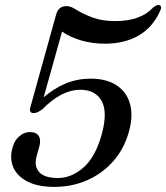

<svg xmlns="http://www.w3.org/2000/svg" viewBox="-20 -737 665 769"><path d="M28 -137Q34 -169 54.5 -188.5Q75 -208 100 -208Q126 -208 135.5 -191.8Q145 -175.5 137 -148.5L127 -112.5Q115.5 -72 136.8 -48Q158 -24 212 -24Q266.5 -24 314.5 -66.2Q362.5 -108.5 387.5 -199Q412 -288 387 -332.8Q362 -377.5 301 -377.5Q226.5 -377.5 150 -299.5Q139 -292 131.2 -288Q123.5 -284 115 -284Q95 -284 101.5 -307L205 -679.5Q214.5 -712.5 246 -712.5Q259.5 -712.5 274.5 -704.5Q311 -681.5 350.2 -667Q389.5 -652.5 440.5 -652.5Q543 -652.5 593 -706.5Q610 -720.5 619.5 -716Q624 -714 625.2 -708.5Q626.5 -703 619.5 -689.5Q589.5 -625 533.2 -593.5Q477 -562 402 -562Q349.5 -562 305.2 -575Q261 -588 228.5 -610.5L155 -347.5Q197.5 -384 244 -403Q290.5 -422 342.5 -422Q407 -422 447.5 -395Q488 -368 501 -319.8Q514 -271.5 496 -208.5Q477 -140.5 433.5 -91.2Q390 -42 329.2 -15.2Q268.5 11.5 197.5 11.5Q133 11.5 92.2 -8.8Q51.5 -29 35.2 -62.8Q19 -96.5 28 -137Z"/></svg>

Font: Fraunces 72pt S050
Style: Italic
Weight: 400
Italic angle: -16°
Version: Version 1.000; ttfautohint (v1.8.3)